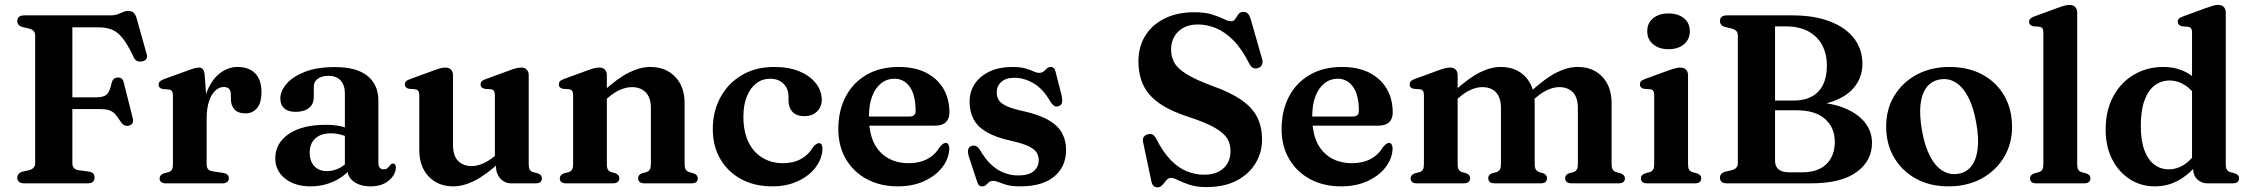

<svg xmlns="http://www.w3.org/2000/svg" viewBox="-20 -764 9380 800"><path d="M439 -700Q458.5 -700 470.8 -704.8Q483 -709.5 493 -714Q503 -718.5 513.5 -718.5Q529 -718.5 537.2 -710.8Q545.5 -703 550.5 -683.5L591.5 -537Q595 -525.5 588.8 -517.5Q582.5 -509.5 571 -508Q561 -506 551.8 -509.8Q542.5 -513.5 536.5 -526.5Q512.5 -578 491.2 -604.5Q470 -631 446.5 -640.5Q423 -650 391.5 -650H281.5V-83.5Q281.5 -72.5 287.5 -64.8Q293.5 -57 306.5 -55L350.5 -49Q363.5 -46.5 368.8 -40.5Q374 -34.5 374 -23Q374 -12.5 366.8 -6.2Q359.5 0 344 0H82.5Q67 0 59.5 -6.2Q52 -12.5 52 -23Q52 -42 73 -48.5L101.5 -55Q114 -58.5 120.2 -65.5Q126.5 -72.5 126.5 -83.5V-616.5Q126.5 -627.5 120.2 -634.5Q114 -641.5 101.5 -645L73 -651.5Q52 -658 52 -677Q52 -688 59.5 -694Q67 -700 82.5 -700ZM220 -358.5H381Q412.5 -358.5 425.2 -370.8Q438 -383 445.5 -419.5Q448.5 -430.5 454.5 -435.5Q460.5 -440.5 469.5 -441Q490.5 -442.5 495.5 -421L533 -271.5Q536 -258.5 532.2 -251.2Q528.5 -244 519 -241Q509 -238 500.2 -241.2Q491.5 -244.5 484 -255Q471 -276.5 459.8 -288.5Q448.5 -300.5 434.2 -305Q420 -309.5 397.5 -309.5H220Z M823.5 -265Q823.5 -337.5 844 -386.5Q864.5 -435.5 898 -460.2Q931.5 -485 970 -485Q1017.5 -485 1043.5 -458Q1069.5 -431 1069.5 -380.5Q1069.5 -335.5 1051 -313.5Q1032.5 -291.5 1003 -291.5Q973 -291.5 957.5 -307.5Q942 -323.5 942 -352V-370Q941.5 -386 934.5 -393.8Q927.5 -401.5 911.5 -401.5Q894 -401.5 877.8 -387Q861.5 -372.5 851.2 -343Q841 -313.5 841 -267.5ZM833 -450.5 841 -337V-80.5Q841 -66 846.8 -59.2Q852.5 -52.5 867.5 -50L910.5 -43.5Q922 -41.5 927.8 -36Q933.5 -30.5 933.5 -21Q933.5 -11 926.2 -5.5Q919 0 905.5 0H672Q658 0 651.5 -5.5Q645 -11 645 -20.5Q645 -28 649.5 -33.2Q654 -38.5 663.5 -42L683 -47Q692 -50 696.2 -57.2Q700.5 -64.5 700.5 -80V-365.5Q700.5 -378.5 696.8 -384Q693 -389.5 684.5 -391L658 -393Q649 -395 645 -399.5Q641 -404 641 -411Q641 -419.5 646 -424.5Q651 -429.5 664 -434.5L755 -467.5Q779.5 -477 791 -479.8Q802.5 -482.5 809 -482.5Q820 -482.5 825.5 -475.2Q831 -468 833 -450.5Z M1426.5 -63.5V-74L1417 -76V-374.5Q1417 -409.5 1399.2 -428.8Q1381.5 -448 1349 -448Q1319.5 -448 1303.5 -435.5Q1287.5 -423 1287.5 -404.5V-360.5Q1287.5 -330.5 1267.5 -314.2Q1247.5 -298 1211 -298Q1180 -298 1164 -312.8Q1148 -327.5 1148 -353Q1148 -384.5 1174 -414.8Q1200 -445 1250.5 -464.8Q1301 -484.5 1375 -484.5Q1467 -484.5 1511.8 -447.2Q1556.5 -410 1556.5 -346.5V-86.5Q1556.5 -72.5 1562.2 -65.5Q1568 -58.5 1578.5 -58.5Q1589.5 -58.5 1595 -63.8Q1600.5 -69 1604.5 -74.5Q1607 -78 1610 -80.2Q1613 -82.5 1617.5 -82.5Q1623.5 -82.5 1626.5 -78Q1629.5 -73.5 1629.5 -66Q1629.5 -49 1617.8 -31Q1606 -13 1582.8 -0.2Q1559.5 12.5 1524.5 12.5Q1480 12.5 1453.2 -7.8Q1426.5 -28 1426.5 -63.5ZM1127 -104.5Q1127 -167 1182.8 -205.5Q1238.5 -244 1338.5 -244Q1371 -244 1397.2 -238.5Q1423.5 -233 1442.5 -223.5L1431.5 -191.5Q1414.5 -199.5 1396.8 -204Q1379 -208.5 1358.5 -208.5Q1317 -208.5 1293.8 -187.2Q1270.5 -166 1270.5 -128.5Q1270.5 -91 1290.2 -71Q1310 -51 1341.5 -51Q1368.5 -51 1393.2 -63.2Q1418 -75.5 1435 -97.5L1446 -69Q1418.5 -30 1372.2 -8.8Q1326 12.5 1274 12.5Q1208.5 12.5 1167.8 -20Q1127 -52.5 1127 -104.5Z M2046.5 -72V-96.5L2042 -98.5V-366.5Q2042 -379 2038.2 -384.8Q2034.5 -390.5 2026 -392L1999.5 -394Q1990.5 -396 1986.5 -400.5Q1982.5 -405 1982.5 -412Q1982.5 -420 1987.2 -425.2Q1992 -430.5 2005.5 -435L2098.5 -469Q2117.5 -476 2129.2 -479.2Q2141 -482.5 2151 -482.5Q2166.5 -482.5 2174.8 -473.8Q2183 -465 2183 -450.5V-80Q2183 -64.5 2187.2 -57.2Q2191.5 -50 2200.5 -47L2219.5 -42Q2229 -39 2233.5 -33.8Q2238 -28.5 2238 -20.5Q2238 -11 2231.5 -5.5Q2225 0 2210.5 0H2110Q2083 0 2064.8 -20.2Q2046.5 -40.5 2046.5 -72ZM1727 -139V-366.5Q1727 -379 1723 -384.8Q1719 -390.5 1710.5 -392L1684 -394Q1675 -396 1671 -400.5Q1667 -405 1667 -412Q1667 -420 1672 -425.2Q1677 -430.5 1690 -435L1783.5 -469Q1803 -476.5 1814.5 -479.5Q1826 -482.5 1834.5 -482.5Q1851 -482.5 1859.2 -473.8Q1867.5 -465 1867.5 -450.5V-159.5Q1867.5 -115.5 1888.5 -93.8Q1909.5 -72 1945.5 -72Q1967.5 -72 1992.5 -82.8Q2017.5 -93.5 2044 -116L2064 -133.5L2087 -110L2067.5 -92.5Q2004.5 -34.5 1957.5 -11Q1910.5 12.5 1869 12.5Q1805 12.5 1766 -28.8Q1727 -70 1727 -139Z M2508.5 -451V-80Q2508.5 -64.5 2513 -57.5Q2517.5 -50.5 2526.5 -47L2544.5 -42Q2560.5 -35.5 2560.5 -22Q2560.5 0 2532.5 0H2339.5Q2325.5 0 2319 -5.5Q2312.5 -11 2312.5 -20.5Q2312.5 -28 2316.8 -33.2Q2321 -38.5 2330.5 -42L2350.5 -47Q2359.5 -50.5 2363.8 -57.5Q2368 -64.5 2368 -80V-366.5Q2368 -379.5 2364.2 -385Q2360.5 -390.5 2352 -392L2325.5 -394Q2316.5 -396 2312.5 -400.5Q2308.5 -405 2308.5 -412Q2308.5 -420.5 2313.2 -425.5Q2318 -430.5 2331.5 -435.5L2424.5 -469.5Q2443.5 -476.5 2455 -479.5Q2466.5 -482.5 2477 -482.5Q2492.5 -482.5 2500.5 -473.8Q2508.5 -465 2508.5 -451ZM2493.5 -339.5 2470.5 -363 2490 -380.5Q2553.5 -438.5 2600.8 -461.8Q2648 -485 2689.5 -485Q2754 -485 2793.2 -444Q2832.5 -403 2832.5 -334V-81.5Q2832.5 -65 2837.2 -57.5Q2842 -50 2851.5 -47L2869 -42Q2879 -38.5 2883.2 -33.2Q2887.5 -28 2887.5 -20.5Q2887.5 -11 2881 -5.5Q2874.5 0 2860.5 0H2667Q2639 0 2639 -22Q2639 -35.5 2654.5 -42L2673.5 -47Q2683.5 -50.5 2687.8 -58Q2692 -65.5 2692 -81.5V-313.5Q2692 -357.5 2670.5 -379.2Q2649 -401 2613 -401Q2590.5 -401 2565.2 -390.5Q2540 -380 2513.5 -357Z M3404 -347.5Q3404 -319 3384.2 -299.5Q3364.5 -280 3331.5 -280Q3299 -280 3282.2 -297.8Q3265.5 -315.5 3265.5 -344.5V-360.5Q3265.5 -394.5 3244.5 -415.2Q3223.5 -436 3188 -436Q3156.5 -436 3131.5 -417Q3106.5 -398 3092 -362.5Q3077.5 -327 3077.5 -277.5Q3077.5 -215 3098.8 -171.8Q3120 -128.5 3157.5 -106.2Q3195 -84 3243 -84Q3285.5 -84 3317.2 -101.5Q3349 -119 3367.5 -150.5Q3376 -160.5 3381.5 -164Q3387 -167.5 3392.5 -167.5Q3400.5 -167.5 3404 -160.2Q3407.5 -153 3407 -143.5Q3405 -101 3377.5 -65.5Q3350 -30 3303.8 -8.8Q3257.5 12.5 3197.5 12.5Q3125 12.5 3069.2 -17.2Q3013.5 -47 2981.8 -100.5Q2950 -154 2950 -226.5Q2950 -300 2981.8 -358.5Q3013.5 -417 3071 -451Q3128.5 -485 3206.5 -485Q3267.5 -485 3311.8 -466.2Q3356 -447.5 3380 -416.2Q3404 -385 3404 -347.5Z M3936 -295.5Q3936 -269 3921 -254.8Q3906 -240.5 3877 -240.5H3565V-278.5H3769.5Q3795 -278.5 3795 -301.5Q3795 -367.5 3771 -401.8Q3747 -436 3706.5 -436Q3675.5 -436 3651.5 -417Q3627.5 -398 3614 -362.8Q3600.5 -327.5 3600.5 -277.5Q3600.5 -181 3645.8 -132.5Q3691 -84 3766.5 -84Q3810.5 -84 3843.8 -101.5Q3877 -119 3895.5 -151.5Q3904.5 -161.5 3909.8 -165Q3915 -168.5 3920.5 -168.5Q3928.5 -168.5 3932 -161.2Q3935.5 -154 3935.5 -144Q3933.5 -102 3905.5 -66.2Q3877.5 -30.5 3830 -9Q3782.5 12.5 3721 12.5Q3648.5 12.5 3592.5 -17.2Q3536.5 -47 3504.8 -100.8Q3473 -154.5 3473 -226.5Q3473 -302 3503.2 -360.5Q3533.5 -419 3590 -452Q3646.5 -485 3725 -485Q3792 -485 3839.2 -460.8Q3886.5 -436.5 3911.2 -393.8Q3936 -351 3936 -295.5Z M4206 -440Q4171.5 -440 4152.2 -422.8Q4133 -405.5 4133 -379Q4133 -362.5 4140.2 -349.2Q4147.5 -336 4168 -325Q4188.5 -314 4228 -304.5Q4305 -288.5 4347 -264.5Q4389 -240.5 4405.5 -209.2Q4422 -178 4422 -139.5Q4422 -70 4373 -28.8Q4324 12.5 4230.5 12.5Q4197.5 12.5 4176.5 6.8Q4155.5 1 4142 -4.8Q4128.5 -10.5 4118 -10.5Q4107.5 -10.5 4100.8 -4.8Q4094 1 4088 6.8Q4082 12.5 4072 12.5Q4063 12.5 4058.5 7.5Q4054 2.5 4050 -11L4017 -111.5Q4011.5 -129 4013.8 -140Q4016 -151 4027 -155.5Q4038.5 -159.5 4047 -155.2Q4055.5 -151 4063 -139.5Q4085.5 -100.5 4111 -77.2Q4136.5 -54 4164.8 -43.5Q4193 -33 4222.5 -33Q4265.5 -33 4286.8 -50.5Q4308 -68 4308 -97Q4308 -114.5 4299 -128.8Q4290 -143 4265.5 -154.8Q4241 -166.5 4194.5 -177Q4130 -191 4091.8 -213.2Q4053.5 -235.5 4036.8 -267Q4020 -298.5 4020 -340Q4020 -383.5 4042.5 -416Q4065 -448.5 4105 -466.8Q4145 -485 4197.5 -485Q4231.5 -485 4252 -479Q4272.5 -473 4285.8 -466.8Q4299 -460.5 4310 -460.5Q4322 -460.5 4329 -466.8Q4336 -473 4342.5 -479Q4349 -485 4358.5 -485Q4366 -485 4371.2 -479.8Q4376.5 -474.5 4379 -461.5L4403.5 -366Q4407 -347.5 4405.2 -337Q4403.5 -326.5 4392 -322Q4381 -317.5 4372.5 -323Q4364 -328.5 4355.5 -342.5Q4324.5 -395.5 4285.2 -417.8Q4246 -440 4206 -440Z M5007 15.5Q4966 15.5 4936.5 5.8Q4907 -4 4888.2 -13.5Q4869.5 -23 4860.5 -23Q4850.5 -23 4844 -17Q4837.5 -11 4831.8 -3.2Q4826 4.5 4819.5 10.5Q4813 16.5 4803.5 16.5Q4793 16.5 4786.2 10.2Q4779.5 4 4777 -10.5L4742.5 -173.5Q4740.5 -184.5 4745.2 -192.5Q4750 -200.5 4761 -204Q4773 -208 4782 -203.5Q4791 -199 4797.5 -186Q4826 -130 4858.2 -97Q4890.5 -64 4925.5 -50Q4960.5 -36 4997 -36Q5048 -36 5077.5 -62.5Q5107 -89 5107 -133.5Q5107.5 -162.5 5094 -185.8Q5080.5 -209 5043 -231Q5005.5 -253 4932 -277Q4856 -301.5 4810.2 -333.8Q4764.5 -366 4744 -409Q4723.5 -452 4723.5 -509Q4723.5 -569.5 4752.2 -615.5Q4781 -661.5 4833.2 -687.2Q4885.5 -713 4955.5 -713Q5000.5 -713 5030 -703.8Q5059.5 -694.5 5078.5 -685Q5097.5 -675.5 5110 -675.5Q5121 -675.5 5127 -685.2Q5133 -695 5140 -704.8Q5147 -714.5 5161 -714.5Q5172 -714.5 5179.2 -707.5Q5186.5 -700.5 5192 -681.5L5239 -517.5Q5243 -504.5 5238.2 -494.2Q5233.5 -484 5222 -480.5Q5210.5 -476.5 5201.2 -481.2Q5192 -486 5186 -497.5Q5155 -559.5 5119.8 -595.2Q5084.5 -631 5047 -646.5Q5009.5 -662 4971 -662Q4920 -662 4889.8 -632.8Q4859.5 -603.5 4859.5 -556.5Q4859.5 -528 4872.8 -503.5Q4886 -479 4923 -455.8Q4960 -432.5 5030 -406.5Q5107.5 -379 5153.2 -347Q5199 -315 5218.8 -274.8Q5238.5 -234.5 5238.5 -182.5Q5238.5 -128 5211 -83Q5183.5 -38 5132 -11.2Q5080.5 15.5 5007 15.5Z M5783 -295.5Q5783 -269 5768 -254.8Q5753 -240.5 5724 -240.5H5412V-278.5H5616.5Q5642 -278.5 5642 -301.5Q5642 -367.5 5618 -401.8Q5594 -436 5553.5 -436Q5522.5 -436 5498.5 -417Q5474.5 -398 5461 -362.8Q5447.5 -327.5 5447.5 -277.5Q5447.5 -181 5492.8 -132.5Q5538 -84 5613.5 -84Q5657.5 -84 5690.8 -101.5Q5724 -119 5742.5 -151.5Q5751.5 -161.5 5756.8 -165Q5762 -168.5 5767.5 -168.5Q5775.5 -168.5 5779 -161.2Q5782.5 -154 5782.5 -144Q5780.5 -102 5752.5 -66.2Q5724.5 -30.5 5677 -9Q5629.5 12.5 5568 12.5Q5495.5 12.5 5439.5 -17.2Q5383.5 -47 5351.8 -100.8Q5320 -154.5 5320 -226.5Q5320 -302 5350.2 -360.5Q5380.5 -419 5437 -452Q5493.5 -485 5572 -485Q5639 -485 5686.2 -460.8Q5733.5 -436.5 5758.2 -393.8Q5783 -351 5783 -295.5Z M6053.5 -451V-80Q6053.5 -64.5 6058 -57.5Q6062.5 -50.5 6071.5 -47L6089.5 -42Q6105.5 -35.5 6105.5 -22Q6105.5 0 6077.5 0H5884.5Q5870.5 0 5864 -5.5Q5857.5 -11 5857.5 -20.5Q5857.5 -28 5861.8 -33.2Q5866 -38.5 5875.5 -42L5895.5 -47Q5904.5 -50.5 5908.8 -57.5Q5913 -64.5 5913 -80V-366.5Q5913 -379.5 5909.2 -385Q5905.5 -390.5 5897 -392L5870.5 -394Q5861.5 -396 5857.5 -400.5Q5853.5 -405 5853.5 -412Q5853.5 -420.5 5858.2 -425.5Q5863 -430.5 5876.5 -435.5L5969.5 -469.5Q5988.5 -476.5 6000 -479.5Q6011.5 -482.5 6022 -482.5Q6037.5 -482.5 6045.5 -473.8Q6053.5 -465 6053.5 -451ZM6038 -339.5 6015.5 -363 6035 -380.5Q6098.5 -438.5 6145 -461.8Q6191.5 -485 6233 -485Q6297.5 -485 6336 -444Q6374.5 -403 6374.5 -334V-81.5Q6374.5 -65 6379.2 -57.8Q6384 -50.5 6393.5 -47L6410.5 -42Q6426 -35 6426 -22Q6426 0 6398.5 0H6209Q6181 0 6181 -22Q6181 -35.5 6196.5 -42L6215.5 -47Q6225.5 -50.5 6229.8 -58Q6234 -65.5 6234 -81.5V-313.5Q6234 -357.5 6213.2 -379.2Q6192.5 -401 6156.5 -401Q6134 -401 6109.5 -390.5Q6085 -380 6058.5 -357ZM6359 -339.5 6336 -363 6355.5 -380.5Q6419 -438.5 6465.5 -461.8Q6512 -485 6553.5 -485Q6618 -485 6656.5 -444Q6695 -403 6695 -334V-81.5Q6695 -65 6699.8 -57.5Q6704.5 -50 6714 -47L6732 -42Q6741.5 -38.5 6746 -33.2Q6750.5 -28 6750.5 -20.5Q6750.5 -11 6744 -5.5Q6737.5 0 6723 0H6529.5Q6501.5 0 6501.5 -22Q6501.5 -35.5 6517.5 -42L6536.5 -47Q6546 -50.5 6550.2 -58Q6554.5 -65.5 6554.5 -81.5V-313.5Q6554.5 -357.5 6533.8 -379.2Q6513 -401 6477 -401Q6455 -401 6430.5 -390.5Q6406 -380 6379 -357Z M7013.5 -451V-80Q7013.5 -64.5 7017.8 -57.2Q7022 -50 7031 -47L7050 -42Q7059.5 -39 7064 -33.8Q7068.5 -28.5 7068.5 -20.5Q7068.5 -11 7062 -5.5Q7055.5 0 7041 0H6844Q6830 0 6823.5 -5.5Q6817 -11 6817 -20.5Q6817 -28 6821.5 -33.2Q6826 -38.5 6835.5 -42L6855 -47Q6864 -50.5 6868.2 -57.5Q6872.5 -64.5 6872.5 -80V-366.5Q6872.5 -379.5 6868.8 -385Q6865 -390.5 6856.5 -392L6830 -394Q6821 -396 6817 -400.5Q6813 -405 6813 -412Q6813 -420.5 6817.8 -425.5Q6822.5 -430.5 6836 -435.5L6929 -469.5Q6948.5 -476.5 6960.2 -479.5Q6972 -482.5 6980 -482.5Q6997 -482.5 7005.2 -473.8Q7013.5 -465 7013.5 -451ZM6932 -559Q6892 -559 6867.8 -579.8Q6843.5 -600.5 6843.5 -634Q6843.5 -667.5 6867.8 -687.8Q6892 -708 6932 -708Q6972.5 -708 6996.8 -687.8Q7021 -667.5 7021 -634Q7021 -600.5 6996.8 -579.8Q6972.5 -559 6932 -559Z M7780 -168.5Q7780 -94 7715.8 -47Q7651.5 0 7523 0H7176.5Q7161 0 7153.8 -6.2Q7146.5 -12.5 7146.5 -23Q7146.5 -42 7167.5 -48.5L7196 -55Q7208.5 -58.5 7214.8 -65.5Q7221 -72.5 7221 -83.5V-616.5Q7221 -627.5 7214.8 -634.5Q7208.5 -641.5 7196 -645L7167.5 -651.5Q7146.5 -658 7146.5 -677Q7146.5 -688 7153.8 -694Q7161 -700 7176.5 -700H7446.5Q7539.5 -700 7605.2 -674.5Q7671 -649 7705.5 -603.8Q7740 -558.5 7740 -498Q7740 -447.5 7711.8 -408Q7683.5 -368.5 7628 -345.8Q7572.5 -323 7491 -323L7519 -338.5Q7598.5 -338.5 7657 -316.8Q7715.5 -295 7747.8 -256.8Q7780 -218.5 7780 -168.5ZM7466 -304.5H7332.5V-345H7453.5Q7498 -345 7529 -361.8Q7560 -378.5 7576 -411Q7592 -443.5 7592 -490Q7592 -539.5 7572.2 -576.2Q7552.5 -613 7514.5 -633.5Q7476.5 -654 7421.5 -654H7376V-94.5Q7376 -70 7391.2 -58Q7406.5 -46 7436 -46H7489Q7533.5 -46 7563.8 -61.5Q7594 -77 7609.5 -105.8Q7625 -134.5 7625 -172.5Q7625 -232.5 7584.2 -268.5Q7543.5 -304.5 7466 -304.5Z M8103.5 -485Q8181 -485 8239.5 -453.5Q8298 -422 8330.8 -365.8Q8363.5 -309.5 8363.5 -235Q8363.5 -164.5 8329.8 -108.5Q8296 -52.5 8236.5 -20Q8177 12.5 8098.5 12.5Q8021.5 12.5 7963.2 -19.5Q7905 -51.5 7872 -107.8Q7839 -164 7839 -237.5Q7839 -309 7872.8 -364.8Q7906.5 -420.5 7966 -452.8Q8025.5 -485 8103.5 -485ZM8139 -40Q8173 -45 8193.8 -71.2Q8214.5 -97.5 8220.2 -143.5Q8226 -189.5 8214 -254Q8202.5 -318.5 8180.5 -360.2Q8158.5 -402 8128.5 -420.5Q8098.5 -439 8063.5 -433Q8029 -427.5 8008.2 -401.2Q7987.5 -375 7982.2 -329.2Q7977 -283.5 7988.5 -218.5Q8000 -154.5 8022 -112.8Q8044 -71 8074 -52.5Q8104 -34 8139 -40Z M8635 -711.5V-80Q8635 -64.5 8639.2 -57.2Q8643.5 -50 8652.5 -47L8671.5 -42Q8681 -39 8685.5 -33.8Q8690 -28.5 8690 -20.5Q8690 -11 8683.5 -5.5Q8677 0 8662.5 0H8465.5Q8451.5 0 8445 -5.5Q8438.5 -11 8438.5 -20.5Q8438.5 -28 8443 -33.2Q8447.5 -38.5 8457 -42L8476.5 -47Q8485.5 -50.5 8489.8 -57.5Q8494 -64.5 8494 -80V-627.5Q8494 -640 8490.2 -645.5Q8486.5 -651 8478 -652.5L8451.5 -654.5Q8442.5 -657 8438.5 -661.5Q8434.5 -666 8434.5 -673Q8434.5 -681 8439.5 -686Q8444.5 -691 8457.5 -696L8550.5 -730Q8570.5 -737.5 8582 -740.5Q8593.5 -743.5 8602 -743.5Q8618.5 -743.5 8626.8 -734.8Q8635 -726 8635 -711.5Z M9118 -83.5 9113.5 -86V-627.5Q9113.5 -640 9109.8 -645.5Q9106 -651 9097 -652.5L9071 -654.5Q9062 -657 9058 -661.5Q9054 -666 9054 -673Q9054 -681 9058.8 -686Q9063.5 -691 9077 -696L9170 -730Q9189 -737 9200.5 -740.2Q9212 -743.5 9222.5 -743.5Q9238 -743.5 9246 -734.8Q9254 -726 9254 -711.5V-80Q9254 -64.5 9258.5 -57.2Q9263 -50 9272 -47L9291 -42Q9300.5 -39 9305 -33.8Q9309.5 -28.5 9309.5 -20.5Q9309.5 -11 9302.8 -5.5Q9296 0 9282 0H9178.5Q9152.5 0 9135.2 -16.8Q9118 -33.5 9118 -60.5ZM8753.5 -223.5Q8753.5 -303.5 8785.2 -362.2Q8817 -421 8871.5 -453Q8926 -485 8993.5 -485Q9053 -485 9099 -457.2Q9145 -429.5 9175 -376L9140.5 -347.5Q9116 -388.5 9085.2 -408.5Q9054.5 -428.5 9019 -428.5Q8985 -428.5 8958 -408.2Q8931 -388 8915.5 -346.2Q8900 -304.5 8900 -239Q8900 -178 8915 -138Q8930 -98 8956.2 -78.2Q8982.5 -58.5 9016 -58.5Q9052.5 -58.5 9084 -80.2Q9115.5 -102 9142 -147L9164.5 -118.5Q9125 -57 9073.2 -22.2Q9021.5 12.5 8959 12.5Q8900 12.5 8853.5 -17.8Q8807 -48 8780.2 -101.2Q8753.5 -154.5 8753.5 -223.5Z"/></svg>

Font: Fraunces SemiBold
Style: Regular
Weight: 600
Version: Version 1.000;[b76b70a41]